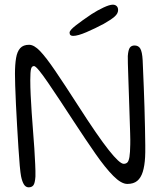

<svg xmlns="http://www.w3.org/2000/svg" viewBox="-20 -777 690 821"><path d="M102.5 24Q90 24 82.2 11.5Q74.5 -1 70 -23.5Q67.5 -36 64.5 -68.2Q61.5 -100.5 58.8 -144.8Q56 -189 53.2 -237.2Q50.5 -285.5 48.2 -330.8Q46 -376 45 -410.8Q44 -445.5 44 -461Q44 -501.5 48.8 -529.2Q53.5 -557 66.5 -571.2Q79.5 -585.5 104.5 -585.5Q125.5 -585.5 151 -559Q176.5 -532.5 215.5 -475.2Q254.5 -418 314 -325.5Q398 -194.5 444.8 -135.5Q491.5 -76.5 509 -76.5Q518.5 -76.5 524.5 -82.2Q530.5 -88 533.5 -106Q536.5 -124 537 -160.5Q537.5 -176 536.5 -207.8Q535.5 -239.5 534.2 -280Q533 -320.5 531.5 -362.8Q530 -405 528.8 -442.2Q527.5 -479.5 526.8 -505.2Q526 -531 526.5 -537.5Q528.5 -564 535.2 -573.2Q542 -582.5 555.5 -582.5Q563.5 -582.5 569.8 -579.2Q576 -576 580 -569Q584 -562 586.5 -549.8Q589 -537.5 590 -519.5Q590.5 -507 591.8 -476.2Q593 -445.5 594.8 -404.2Q596.5 -363 597.8 -318Q599 -273 600 -230.8Q601 -188.5 601.2 -155.5Q601.5 -122.5 600.5 -105.5Q598.5 -68 590.5 -42.2Q582.5 -16.5 566.8 -3.5Q551 9.5 524.5 9.5Q498.5 9.5 464.5 -24.8Q430.5 -59 388.5 -119.2Q346.5 -179.5 296.5 -256Q265 -304.5 236.5 -347.5Q208 -390.5 185.2 -423.8Q162.5 -457 147 -475.8Q131.5 -494.5 125.5 -494.5Q116 -494.5 112.8 -482.5Q109.5 -470.5 109.5 -434Q109.5 -405 111.2 -369.5Q113 -334 115.5 -295.5Q118 -257 121.2 -218Q124.5 -179 126.8 -142.5Q129 -106 130.5 -75.2Q132 -44.5 131.5 -22Q129.5 6.5 122.8 15.2Q116 24 102.5 24ZM292.5 -623.5Q285.5 -623.5 281.5 -626.8Q277.5 -630 277.5 -637.5Q277.5 -647.5 304 -668.2Q330.5 -689 371.5 -716.5Q397 -733 422.8 -745Q448.5 -757 462.5 -757Q472.5 -757 478.8 -751Q485 -745 485 -734Q485 -719 469.8 -705.8Q454.5 -692.5 423.5 -675Q387 -655.5 349.8 -639.5Q312.5 -623.5 292.5 -623.5Z"/></svg>

Font: Gluten Thin ExtraLight
Style: Regular
Weight: 250
Version: Version 1.300